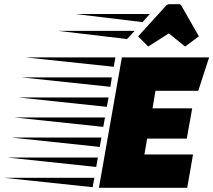

<svg xmlns="http://www.w3.org/2000/svg" viewBox="-270 -900 1022 920"><path d="M204 0 314 -625H732L680 -465H475L461 -381H651L625 -236H435L422 -160H655L627 0ZM275 -580 -148 -625H283ZM259 -484 -165 -529H266ZM242 -388 -182 -433H250ZM225 -292 -199 -337H233ZM208 -196 -216 -241H216ZM191 -100 -233 -145H199ZM174 -3 -250 -48H182ZM542 -880H587Q592 -880 595 -877.5Q598 -875 600 -871L683 -726L617 -677L539 -740L440 -677L392 -726L524 -871Q532 -880 542 -880ZM413 -794 90 -833H448ZM339 -713 9 -752H375Z"/></svg>

Font: Faster One
Style: Regular
Weight: 400
Designer: Eduardo Rodriguez Tunni
Foundry: Eduardo Rodriguez Tunni
Version: Version 1.003; ttfautohint (v1.8.4.7-5d5b);gftools[0.9.23]